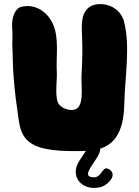

<svg xmlns="http://www.w3.org/2000/svg" viewBox="-20 -741 683 942"><path d="M589.8 -231.4C592.8 -365.2 620.1 -508.8 588.9 -633.8C576.2 -683.6 533.2 -717.8 479.5 -720.7C429.7 -723.6 397.5 -701.2 385.7 -655.3C380.9 -631.8 380.9 -608.4 381.8 -585C382.8 -548.8 384.8 -512.7 383.8 -475.6C383.8 -440.4 381.8 -406.2 379.9 -371.1C377 -332 392.6 -239.3 360.4 -210.9C333 -188.5 275.4 -209 263.7 -239.3C249 -276.4 260.7 -347.7 258.8 -385.7C254.9 -455.1 266.6 -523.4 251 -590.8C237.3 -644.5 203.1 -689.5 150.4 -706.1C129.9 -712.9 102.5 -712.9 82 -707C60.5 -700.2 47.9 -674.8 43 -653.3C38.1 -630.9 39.1 -607.4 41 -584C42 -557.6 39.1 -531.2 41 -504.9C43 -472.7 42 -440.4 43.9 -408.2C47.9 -342.8 53.7 -277.3 63.5 -212.9C81.1 -98.6 66.4 -2 321.3 0C347.7 0 375 1 401.4 -1C393.6 11.7 374 40 368.2 49.8C322.3 122.1 377.9 191.4 459 179.7C474.6 178.7 493.2 170.9 504.9 160.2C523.4 145.5 544.9 119.1 524.4 96.7C482.4 58.6 484.4 126 444.3 128.9C361.3 130.9 462.9 46.9 471.7 -4.9V-11.7C538.1 -33.2 586.9 -87.9 589.8 -231.4Z"/></svg>

Font: Day Care
Style: Regular
Weight: 400
Designer: Noponies
Version: Version 1.000;PS 001.000;hotconv 1.0.88;makeotf.lib2.5.64775